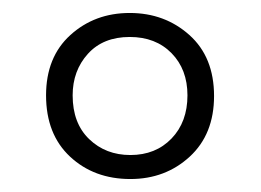

<svg xmlns="http://www.w3.org/2000/svg" viewBox="-20 -743 402 296"><path d="M181 -467Q125 -467 88 -501.5Q51 -536 51 -596Q51 -655 88.5 -689Q126 -723 180 -723Q234 -723 272 -689Q310 -655 310 -595Q310 -536 272.5 -501.5Q235 -467 181 -467ZM181 -504Q220 -504 244.5 -529.5Q269 -555 269 -596Q269 -636 244.5 -661Q220 -686 180 -686Q139 -686 115.5 -660Q92 -634 92 -596Q92 -553 117.5 -528.5Q143 -504 181 -504Z"/></svg>

Font: Noto Sans Hebrew ExtraCondensed Light
Style: Regular
Weight: 300
Width: 2
Designer: Monotype Design Team
Foundry: Monotype Imaging Inc.
Version: Version 2.004; ttfautohint (v1.8.4.7-5d5b)